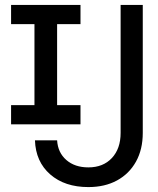

<svg xmlns="http://www.w3.org/2000/svg" viewBox="-20 -750 640 780"><path d="M25 -245V-323H120V-652H25V-730H307V-652H212V-323H307V-245ZM339 10Q243 10 184 -41.5Q125 -93 122 -180H212Q215 -130 249.5 -100Q284 -70 339 -70Q399 -70 434.5 -108Q470 -146 470 -210V-730H560V-210Q560 -143 532.5 -93.5Q505 -44 455.5 -17Q406 10 339 10Z"/></svg>

Font: JetBrains Mono NL
Style: Regular
Weight: 400
Monospace: yes
Designer: Philipp Nurullin, Konstantin Bulenkov
Foundry: JetBrains
Version: Version 2.305; ttfautohint (v1.8.4.7-5d5b)